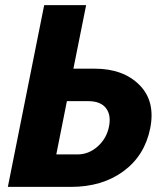

<svg xmlns="http://www.w3.org/2000/svg" viewBox="-20 -731 627 751"><path d="M283.2 -127Q327.1 -127 362.1 -158.2Q397 -189.5 406.2 -235.4Q415.5 -281.2 394.3 -308.3Q373 -335.4 324.7 -335.4H241.7L200.2 -127ZM350.1 -462.4Q461.9 -462.4 525.4 -398.7Q588.9 -335 567.4 -228.5Q545.9 -122.1 462.6 -61Q379.4 0 257.8 0H10.7L152.8 -710.9H316.9L267.1 -462.4Z"/></svg>

Font: Roboto-BlackItalic
Style: Italic
Weight: 900
Italic angle: -12°
Designer: Google
Version: Version 1.100141; 2013